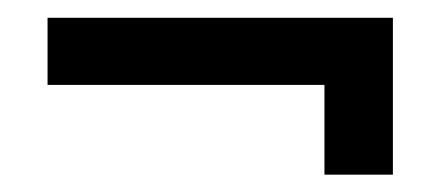

<svg xmlns="http://www.w3.org/2000/svg" viewBox="-20 -302 496 216"><path d="M345 -105.5H422V-282H33.5V-206.5H345Z"/></svg>

Font: Anybody Thin Medium
Style: Regular
Weight: 500
Version: Version 1.113;gftools[0.9.25]